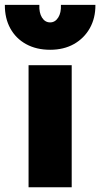

<svg xmlns="http://www.w3.org/2000/svg" viewBox="-55 -790 422 810"><path d="M65.5 0V-515H247.5V0ZM156.5 -580Q98.5 -580 55.2 -603.8Q12 -627.5 -11.5 -670.2Q-35 -713 -34.5 -769.5H111Q109.5 -736 122.2 -715.8Q135 -695.5 156.5 -695.5Q177.5 -695.5 190.5 -715.8Q203.5 -736 202 -769.5H347.5Q348 -714 324 -671.2Q300 -628.5 257 -604.2Q214 -580 156.5 -580Z"/></svg>

Font: Geologica Cursive ExtraBold
Style: Regular
Weight: 800
Designer: Sindre Bremnes, Frode Helland
Foundry: Monokrom Skriftforlag AS
Version: Version 1.010;gftools[0.9.28]